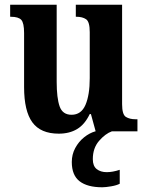

<svg xmlns="http://www.w3.org/2000/svg" viewBox="-20 -556 624 813"><path d="M229 10Q152 10 117 -38Q82 -86 82 -187V-416Q82 -459 70 -472Q58 -485 26 -485H23V-536H220V-210Q220 -141 232.5 -105.5Q245 -70 283 -70Q324 -70 342 -112Q360 -154 360 -225V-420Q360 -464 344.5 -474.5Q329 -485 304 -485H301V-536H497V-115Q497 -71 513 -61Q529 -51 554 -51H562V0H385L365 -73H360Q339 -29 306.5 -9.5Q274 10 229 10ZM413 237Q350 237 317 211.5Q284 186 284 130Q284 98 298.5 71Q313 44 336 25.5Q359 7 384 0H454Q426 10 399.5 40.5Q373 71 373 118Q373 147 389.5 160Q406 173 432 173Q457 173 487 163V222Q474 229 450.5 233Q427 237 413 237Z"/></svg>

Font: Noto Serif Hebrew Condensed
Style: Bold
Weight: 700
Width: 3
Designer: Monotype Design Team
Foundry: Monotype Imaging Inc.
Version: Version 2.004; ttfautohint (v1.8.4.7-5d5b)